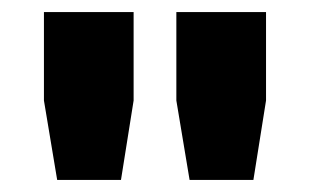

<svg xmlns="http://www.w3.org/2000/svg" viewBox="-20 -706 514 319"><path d="M295 -407 273 -539V-686H422V-539L401 -407ZM75 -407 53 -539V-686H202V-539L181 -407Z"/></svg>

Font: Archivo VF Beta
Style: Regular
Weight: 400
Designer: Hector Gatti
Foundry: Omnibus-Type
Version: Version 1.002